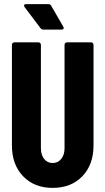

<svg xmlns="http://www.w3.org/2000/svg" viewBox="-20 -906 513 934"><path d="M38 -199V-688Q38 -693 41.5 -696.5Q45 -700 50 -700H167Q172 -700 175.5 -696.5Q179 -693 179 -688V-185Q179 -153 194.5 -133Q210 -113 236 -113Q262 -113 278 -133Q294 -153 294 -185V-688Q294 -693 297.5 -696.5Q301 -700 306 -700H423Q428 -700 431.5 -696.5Q435 -693 435 -688V-199Q435 -105 380.5 -48.5Q326 8 236 8Q147 8 92.5 -48.5Q38 -105 38 -199ZM290 -770Q290 -762 279 -762H191Q183 -762 177 -769L100 -871Q97 -876 97 -879Q97 -886 107 -886H214Q225 -886 229 -878L288 -776Z"/></svg>

Font: Barlow Condensed
Style: Bold
Weight: 700
Width: 3
Designer: Jeremy Tribby
Foundry: Tribby Type
Version: Version 1.500